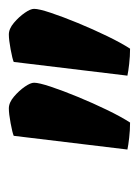

<svg xmlns="http://www.w3.org/2000/svg" viewBox="40 -789 314 434"><g transform="rotate(-90 197.0 -572.0)"><path d="M137 -435Q120 -435 102.5 -437Q85 -439 76 -441L107 -698Q114 -701 135.5 -705Q157 -709 169 -709Q182 -709 195.5 -697.5Q209 -686 218 -673Q227 -660 227 -652Q227 -641 218 -614Q209 -587 195 -553Q181 -519 165.5 -487Q150 -455 137 -435ZM304 -435Q287 -435 269.5 -437Q252 -439 243 -441L274 -698Q281 -701 302.5 -705Q324 -709 336 -709Q349 -709 362.5 -697.5Q376 -686 385 -673Q394 -660 394 -652Q394 -641 385 -614Q376 -587 362 -553Q348 -519 332.5 -487Q317 -455 304 -435Z"/></g></svg>

Font: Texturina Medium 12pt ExtraBold
Style: Italic
Weight: 800
Italic angle: -11°
Version: Version 1.002